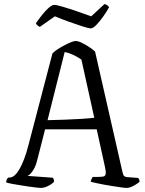

<svg xmlns="http://www.w3.org/2000/svg" viewBox="-20 -921 711 941"><path d="M182 0Q177 0 161.5 -1.5Q146 -3 125.5 -6Q105 -9 83 -12.5Q61 -16 41.5 -19.5Q22 -23 10 -27Q10 -34 13.5 -41.5Q17 -49 21 -51H28Q39 -51 51 -61Q63 -71 74.5 -90.5Q86 -110 97.5 -139.5Q109 -169 119 -208L237 -659Q245 -668 260 -678Q275 -688 293 -697.5Q311 -707 326.5 -713.5Q342 -720 350 -720Q363 -720 380.5 -711.5Q398 -703 416.5 -691Q435 -679 446 -668L580 -79Q583 -67 586 -61Q589 -55 603 -53L656 -49Q658 -47 660.5 -44.5Q663 -42 664 -30Q657 -24 646 -17Q635 -10 623.5 -5Q612 0 601 0Q593 0 575 -2.5Q557 -5 534.5 -8.5Q512 -12 490 -16Q468 -20 450.5 -24Q433 -28 425 -30Q425 -36 428.5 -43Q432 -50 434 -54H460Q478 -54 487 -56Q496 -58 498 -68.5Q500 -79 494 -105L454 -287H201L162 -135Q157 -113 148.5 -97Q140 -81 131.5 -71.5Q123 -62 115 -59L239 -50Q241 -48 243 -43Q245 -38 245 -30Q236 -21 225 -14.5Q214 -8 202.5 -4Q191 0 182 0ZM213 -332Q254 -333 298.5 -334.5Q343 -336 381.5 -338.5Q420 -341 442 -344L379 -629Q357 -644 337 -653Q317 -662 297 -666ZM425 -782Q415 -782 385 -791.5Q355 -801 317.5 -814.5Q280 -828 249 -841L175 -789Q171 -791 165 -795.5Q159 -800 156 -807Q169 -826 186 -847.5Q203 -869 219 -883Q235 -897 246 -897Q257 -897 287.5 -888Q318 -879 356 -866Q394 -853 427 -841L492 -901Q500 -900 506 -895Q512 -890 515 -886Q503 -864 485.5 -839.5Q468 -815 452 -798.5Q436 -782 425 -782Z"/></svg>

Font: Texturina 12pt ExtraLight
Style: Regular
Weight: 250
Designer: Guillermo Torres Carreño
Foundry: Omnibus-Type
Version: Version 1.002